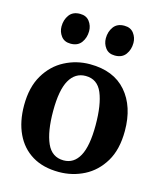

<svg xmlns="http://www.w3.org/2000/svg" viewBox="-121 -895 831 994"><g transform="rotate(15 295.0 -398.0)"><path d="M26 -276.5Q26 -374 64.8 -439.2Q103.5 -504.5 166.5 -537.2Q229.5 -570 301.5 -570Q428.5 -570 496.5 -491.8Q564.5 -413.5 564.5 -282.5Q564.5 -183 525.5 -118Q486.5 -53 423.8 -21Q361 11 288.5 11Q204 11 145.5 -24.5Q87 -60 56.5 -124.8Q26 -189.5 26 -276.5ZM297 -53.5Q352 -53.5 381.2 -106.8Q410.5 -160 410.5 -272Q410.5 -381.5 384.5 -443.5Q358.5 -505.5 295.5 -505.5Q239.5 -505.5 209.2 -452.5Q179 -399.5 179 -287Q179 -177 206.5 -115.2Q234 -53.5 297 -53.5ZM175 -646.5Q142 -646.5 124.8 -669.2Q107.5 -692 107.5 -721Q107.5 -756.5 126.5 -782.5Q145.5 -808.5 183.5 -808.5H184.5Q217.5 -808.5 234.8 -785.8Q252 -763 252 -734Q252 -698.5 233 -672.5Q214 -646.5 176 -646.5ZM412.5 -646.5Q379.5 -646.5 362.2 -669.2Q345 -692 345 -721Q345 -756.5 364 -782.5Q383 -808.5 421 -808.5H422Q455 -808.5 472.2 -785.8Q489.5 -763 489.5 -734Q489.5 -698.5 470.5 -672.5Q451.5 -646.5 413.5 -646.5Z"/></g></svg>

Font: Merriweather
Style: Bold
Weight: 700
Designer: Eben Sorkin
Foundry: Eben Sorkin
Version: Version 2.100; ttfautohint (v1.7.19-72a1) -l 8 -r 50 -G 200 